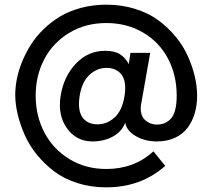

<svg xmlns="http://www.w3.org/2000/svg" viewBox="-20 -785 904 817"><path d="M646 -254.9Q664.1 -254.9 678 -260Q691.9 -265.1 704.8 -277.6Q717.8 -290 724.9 -315.4Q731.9 -340.8 731.9 -377.9Q731.9 -464.8 695.1 -535.2Q658.2 -605.5 589.4 -646.2Q520.5 -687 432.1 -687Q344.2 -687 275.1 -645.5Q206.1 -604 168.9 -533.9Q131.8 -463.9 131.8 -377.9Q131.8 -292 168.9 -221.2Q206.1 -150.4 275.1 -108.2Q344.2 -65.9 432.1 -65.9Q551.3 -65.9 632.8 -141.1L683.1 -79.1Q580.1 12.2 432.1 12.2Q366.2 12.2 309.1 -6.1Q252 -24.4 210.7 -55.7Q169.4 -86.9 137.2 -126.5Q105 -166 85.4 -210.2Q65.9 -254.4 55.7 -296.9Q45.4 -339.4 44.9 -377.9Q44.4 -410.6 51.3 -446.5Q58.1 -482.4 73.2 -520.3Q88.4 -558.1 110.4 -593.3Q132.3 -628.4 164.6 -659.9Q196.8 -691.4 235.4 -714.6Q273.9 -737.8 324.7 -751.5Q375.5 -765.1 432.1 -765.1Q498 -765.1 555.4 -747.1Q612.8 -729 654.1 -698.5Q695.3 -668 727.5 -628.9Q759.8 -589.8 779.3 -546.1Q798.8 -502.4 808.8 -460Q818.8 -417.5 818.8 -377.9Q818.8 -337.9 808.8 -303.5Q798.8 -269 778.6 -241.7Q758.3 -214.4 724.6 -198.7Q690.9 -183.1 647 -183.1Q596.7 -183.1 557.4 -206.1Q518.1 -229 513.2 -263.2Q498 -224.1 459.5 -203.6Q420.9 -183.1 374 -183.1Q305.2 -183.1 265.1 -238.8Q225.1 -294.4 237.8 -376Q251 -460 303 -514.4Q355 -568.8 426.8 -568.8Q468.3 -568.8 491 -554Q513.7 -539.1 527.8 -512.2L535.2 -560.1H619.1L580.1 -338.9Q576.7 -317.4 581.8 -300.3Q586.9 -283.2 597.9 -273.7Q608.9 -264.2 621.3 -259.5Q633.8 -254.9 646 -254.9ZM395 -255.9Q435.5 -255.9 467.8 -285.4Q500 -314.9 509.8 -376Q519.5 -437.5 497.6 -466.8Q475.6 -496.1 433.1 -496.1Q392.1 -496.1 360.1 -465.8Q328.1 -435.5 318.8 -376Q309.6 -315.9 330.8 -285.9Q352.1 -255.9 395 -255.9Z"/></svg>

Font: Standard
Style: Bold
Weight: 400
Designer: Bryce Wilner
Version: Version 2.000;PS 2.0;hotconv 16.6.51;makeotf.lib2.5.65220 DE